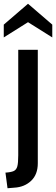

<svg xmlns="http://www.w3.org/2000/svg" viewBox="-37 -759 298 1021"><path d="M-8 159Q22 157 36 150.5Q50 144 55 126Q60 108 60 67V-494H164V109Q164 169 128.5 202.5Q93 236 39 239L3 242ZM-17 -628 112 -739 241 -628V-560L112 -641L-17 -560Z"/></svg>

Font: Cabin Medium
Style: Regular
Weight: 500
Designer: Pablo Impallari
Foundry: Pablo Impallari. http://www.impallari.com Igino Marini. http://www.ikern.com
Version: Version 2.001